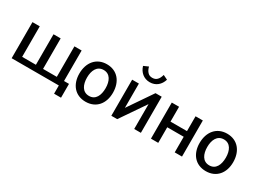

<svg xmlns="http://www.w3.org/2000/svg" viewBox="-38 -1552 3286 2442"><g transform="rotate(30 1604.5 -331.0)"><path d="M70 0H763V121H865V-82H792V-530H686V-82H484V-530H379V-82H177V-530H70Z M1159 10C1314 10 1406 -103 1406 -263C1406 -425 1315 -540 1160 -540C1008 -540 913 -427 913 -262C913 -102 1005 10 1159 10ZM1161 -76C1063 -76 1023 -163 1023 -267C1023 -369 1063 -456 1160 -456C1256 -456 1296 -370 1296 -267C1296 -162 1257 -76 1161 -76Z M1633 -173V-530H1534V0H1620L1870 -365V0H1968V-530H1877ZM1742 -678C1714 -678 1691 -687 1675 -705C1657 -723 1644 -749 1636 -782L1566 -751C1590 -669 1655 -613 1742 -613C1831 -613 1893 -668 1918 -751L1852 -783C1842 -748 1829 -721 1811 -704C1794 -686 1770 -678 1742 -678Z M2116 -530V0H2223V-229H2465V0H2572V-530H2465V-312H2223V-530Z M2925 10C3080 10 3172 -103 3172 -263C3172 -425 3081 -540 2926 -540C2774 -540 2679 -427 2679 -262C2679 -102 2771 10 2925 10ZM2927 -76C2829 -76 2789 -163 2789 -267C2789 -369 2829 -456 2926 -456C3022 -456 3062 -370 3062 -267C3062 -162 3023 -76 2927 -76Z"/></g></svg>

Font: Cheyenne Sans Medium
Style: Regular
Weight: 500
Designer: The Public Sans project authors (U.S. Web Design System), Libre Franklin designed by Pablo Impallari and Rodrigo Fuenzal
Foundry: The Cheyenne Sans Project Authors
Version: Version 2.007